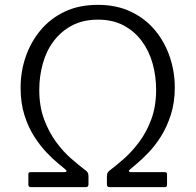

<svg xmlns="http://www.w3.org/2000/svg" viewBox="-20 -772 807 792"><path d="M384 -691Q323 -691 277.5 -667Q232 -643 201.5 -602.5Q171 -562 156.5 -509.5Q142 -457 142 -401Q142 -333 162 -279.5Q182 -226 212 -185.5Q242 -145 274.5 -117Q307 -89 332 -70Q338 -66 341.5 -60.5Q345 -55 345 -44V-12Q345 0 334 0H107Q103 0 100 -2.5Q97 -5 97 -10V-54Q97 -62 107 -62H245Q252 -62 254 -65Q256 -68 250 -73Q242 -80 221 -97Q200 -114 173.5 -141.5Q147 -169 122 -207.5Q97 -246 81 -296.5Q65 -347 65 -410Q65 -477 86 -538Q107 -599 147.5 -647.5Q188 -696 247 -724Q306 -752 384 -752Q461 -752 520.5 -723.5Q580 -695 620 -646.5Q660 -598 680.5 -537Q701 -476 701 -411Q701 -349 684.5 -298Q668 -247 643.5 -208.5Q619 -170 592 -142Q565 -114 544.5 -97Q524 -80 516 -73Q510 -68 512 -65Q514 -62 520 -62H660Q669 -62 669 -53V-10Q669 0 660 0H432Q421 0 421 -12V-44Q421 -55 424.5 -60.5Q428 -66 434 -70Q459 -89 491 -117Q523 -145 553.5 -185.5Q584 -226 604 -279.5Q624 -333 624 -402Q624 -458 609.5 -510Q595 -562 565 -602.5Q535 -643 490 -667Q445 -691 384 -691Z"/></svg>

Font: Libre Franklin Light
Style: Regular
Weight: 300
Designer: Pablo Impallari, Rodrigo Fuenzalida, Nhung Nguyen
Foundry: Impallari Type
Version: Version 3.000